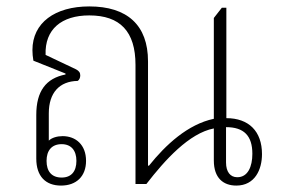

<svg xmlns="http://www.w3.org/2000/svg" viewBox="-20 -573 875 598"><path d="M170 5C218 5 248 -24 248 -72C248 -122 216 -149 175 -149C158 -149 141 -144 132 -135V-220C132 -284 165 -320 222 -321C227 -324 230 -331 230 -338C230 -347 226 -352 217 -357L122 -402C119 -482 172 -525 258 -525C354 -525 402 -475 402 -371V0H436C494 -75 569 -158 646 -173V-73C646 -18 676 5 716 5C774 5 796 -45 796 -93C796 -164 755 -205 685 -205V-549H671L646 -517V-203C565 -186 496 -122 444 -57H441V-382C441 -495 376 -553 258 -553C151 -553 81 -502 81 -417C81 -407 82 -395 84 -384L184 -344V-341C123 -329 93 -289 93 -215V-79C93 -24 122 5 170 5ZM719 -21C697 -21 684 -38 684 -67V-177C740 -177 766 -150 766 -94C766 -54 752 -21 719 -21ZM172 -20C141 -20 125 -39 125 -72C125 -104 141 -124 172 -124C202 -124 218 -104 218 -72C218 -39 202 -20 172 -20Z"/></svg>

Font: Noto Serif Thai SemiCondensed ExtraLight
Style: Regular
Weight: 200
Width: 4
Designer: Monotype Design Team
Foundry: Monotype Imaging Inc.
Version: Version 2.002